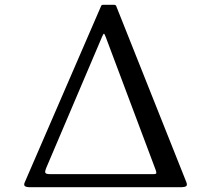

<svg xmlns="http://www.w3.org/2000/svg" viewBox="-20 -785 900 805"><path d="M624 -55H188.5Q172 -55 170 -61Q168 -67 173 -79L408 -631Q413.5 -644 416 -643.5Q418.5 -643 424 -628L632.5 -73Q635 -66 635.5 -60.5Q636 -55 624 -55ZM734 0Q756.5 0 761.2 -5Q766 -10 761 -22L467.5 -759Q466 -763 463.2 -764Q460.5 -765 454.5 -765H414.5Q409.5 -765 407.5 -764.2Q405.5 -763.5 404 -760L83.5 -20Q79 -9.5 84.2 -4.8Q89.5 0 108 0Z"/></svg>

Font: Besley
Style: Regular
Weight: 400
Designer: Owen Earl
Foundry: indestructible type*
Version: Version 4.000